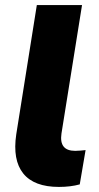

<svg xmlns="http://www.w3.org/2000/svg" viewBox="-20 -725 388 756"><path d="M212 11Q114 11 71.5 -42Q29 -95 44 -196L125 -705H303L222 -199Q212 -131 276 -131Q286 -131 296.5 -132Q307 -133 317 -134L294 1Q258 11 212 11Z"/></svg>

Font: Nunito Sans Black
Style: Italic
Weight: 900
Italic angle: -9°
Designer: Vernon Adams
Foundry: Vernon Adams
Version: Version 3.006; ttfautohint (v1.8.3)